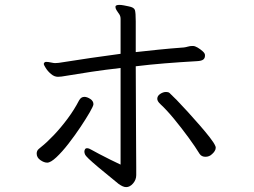

<svg xmlns="http://www.w3.org/2000/svg" viewBox="-20 -739 1040 785"><path d="M473 -461Q411 -454 354 -445.5Q297 -437 244 -428Q238 -427 231.5 -426Q225 -425 217 -425Q202 -425 188.5 -436.5Q175 -448 167 -461Q159 -474 159 -477Q159 -482 164 -485Q165 -486 169 -486Q177 -486 188.5 -483.5Q200 -481 205 -481Q207 -481 213 -481.5Q219 -482 220 -482Q290 -493 351 -502Q412 -511 473 -519V-662Q473 -670 470.5 -675.5Q468 -681 464 -686Q460 -691 456 -698Q452 -705 452 -711V-712Q453 -719 468 -719Q476 -719 486.5 -717Q497 -715 506 -713Q528 -709 531.5 -698Q535 -687 535 -652V-526Q580 -531 628.5 -536Q677 -541 732 -545Q740 -546 748.5 -548.5Q757 -551 766 -551H769Q777 -551 788 -544.5Q799 -538 808.5 -529.5Q818 -521 818 -514V-511Q818 -501 811 -495.5Q804 -490 786 -489Q716 -485 654 -480Q592 -475 535 -468Q535 -414 535.5 -354.5Q536 -295 536 -238Q536 -181 536.5 -134Q537 -87 537 -57.5Q537 -28 537 -23Q537 -4 524 11Q511 26 496 26Q488 26 480 22Q472 18 465 13Q413 -29 384 -53.5Q355 -78 342.5 -90Q330 -102 327.5 -108Q325 -114 325 -119Q325 -124 327.5 -128.5Q330 -133 336 -133Q344 -133 355 -126Q364 -121 385.5 -109.5Q407 -98 431.5 -86Q456 -74 473 -66ZM847 -109Q836 -98 820 -98Q804 -98 796 -110Q779 -138 750.5 -177Q722 -216 691.5 -253Q661 -290 636 -313Q623 -325 623 -335Q623 -347 635 -355Q647 -363 659 -363Q668 -363 673 -359Q683 -350 703 -329.5Q723 -309 747.5 -282Q772 -255 796 -227.5Q820 -200 837.5 -177.5Q855 -155 860 -143Q861 -141 861.5 -139Q862 -137 862 -135Q862 -128 857.5 -121Q853 -114 847 -109ZM173 -74Q160 -74 145 -84.5Q130 -95 130 -111Q130 -123 138.5 -130Q147 -137 148 -138Q171 -156 200 -186.5Q229 -217 256.5 -254Q284 -291 303 -328Q311 -343 325 -343Q336 -343 349 -334.5Q362 -326 362 -313Q362 -306 347 -280Q332 -254 309 -219.5Q286 -185 260 -151.5Q234 -118 210.5 -96Q187 -74 173 -74Z"/></svg>

Font: Klee One SemiBold
Style: Regular
Weight: 600
Designer: Fontworks Inc.
Foundry: Fontworks Inc.
Version: Version 1.00;January 12, 2022;FontCreator 13.0.0.2683 64-bit